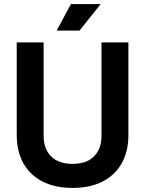

<svg xmlns="http://www.w3.org/2000/svg" viewBox="-20 -908 712 942"><path d="M336 14Q250 14 188.5 -17.5Q127 -49 94.5 -107.5Q62 -166 62 -246V-700H194V-242Q194 -178 230.5 -141Q267 -104 336 -104Q405 -104 441.5 -141Q478 -178 478 -242V-700H610V-246Q610 -166 577.5 -107.5Q545 -49 483.5 -17.5Q422 14 336 14ZM258 -758 328 -888H474L370 -758Z"/></svg>

Font: Space Grotesk Light
Style: Bold
Weight: 700
Version: Version 2.000